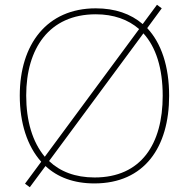

<svg xmlns="http://www.w3.org/2000/svg" viewBox="-20 -853 794 806"><path d="M690 -451C690 -575 657 -672 598 -735L659 -818L639 -833L579 -752C529 -795 463 -818 382 -818C177 -818 63 -667 63 -452C63 -337 94 -240 153 -174L85 -82L105 -67L171 -156C221 -109 290 -83 376 -83C587 -83 690 -236 690 -451ZM90 -452C90 -649 186 -793 382 -793C457 -793 518 -771 564 -731L168 -195C116 -257 90 -346 90 -452ZM663 -451C663 -249 573 -108 377 -108C296 -108 232 -133 186 -177L582 -713C635 -655 663 -566 663 -451Z"/></svg>

Font: Noto Sans Kannada UI Thin
Style: Regular
Weight: 100
Designer: Jelle Bosma - Monotype Design Team
Foundry: Monotype Imaging Inc.
Version: Version 2.005